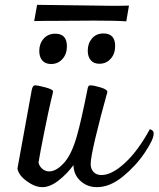

<svg xmlns="http://www.w3.org/2000/svg" viewBox="-20 -767 654 792"><path d="M614 -216Q614 -192 577 -137Q540 -82 486.5 -38.5Q433 5 380 5Q340 5 312 -20.5Q284 -46 283 -86Q256 -49 221 -22Q186 5 155 5Q124 5 90 -20Q56 -45 52 -72L111 -396Q115 -415 124 -415Q136 -415 167.5 -406.5Q199 -398 199 -390Q199 -387 190 -351Q180 -309 162.5 -222Q145 -135 139 -97Q141 -83 153.5 -71.5Q166 -60 183 -60Q212 -60 243.5 -94.5Q275 -129 296 -202Q314 -263 342 -404Q344 -415 353 -415Q366 -415 394.5 -406.5Q423 -398 423 -388Q394 -284 374 -200Q354 -116 354 -90Q354 -71 365.5 -58Q377 -45 399 -45Q441 -45 495 -94.5Q549 -144 598 -234Q614 -230 614 -216ZM342 -558Q342 -588 359.5 -608.5Q377 -629 407 -629Q455 -629 455 -577Q455 -545 436.5 -524.5Q418 -504 390 -504Q367 -504 354.5 -518.5Q342 -533 342 -558ZM142 -557Q142 -587 160 -607.5Q178 -628 208 -628Q256 -628 256 -576Q256 -544 237.5 -523.5Q219 -503 191 -503Q167 -503 154.5 -517.5Q142 -532 142 -557ZM369 -682 213 -681Q139 -681 121 -680L133 -747L220 -746Q424 -743 445 -743Q495 -743 512 -744L501 -679Q459 -682 369 -682Z"/></svg>

Font: Charmonman
Style: Bold
Weight: 700
Designer: Ekaluck Peanpanawate
Foundry: Cadson Demak Co.,Ltd.
Version: Version 1.000; ttfautohint (v1.6)